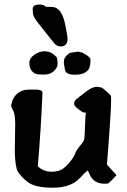

<svg xmlns="http://www.w3.org/2000/svg" viewBox="-20 -831 572 868"><path d="M285.6 -656.7Q285.6 -621.6 254.9 -621.1Q236.8 -621.1 224.1 -636.7L157.7 -720.2Q128.4 -754.4 128.4 -776.9Q128.4 -779.3 127.9 -790V-791Q127.9 -810.5 158.7 -810.5H160.2H160.6Q180.2 -809.6 186 -800.8Q192.4 -799.8 213.9 -799.8Q258.8 -799.8 274.9 -719.7Q285.6 -666.5 285.6 -656.7ZM318.8 -493.2H317.9Q275.9 -493.2 273.4 -517.1L269 -543.5Q268.6 -547.4 268.6 -550.8Q268.6 -574.2 295.4 -591.8L333.5 -597.7L356 -592.3V-590.8Q384.8 -575.2 387.7 -566.4H388.7V-549.8Q388.7 -493.2 318.8 -493.2ZM240.7 -544.4Q240.7 -524.9 223.4 -509.3Q206.1 -493.7 179 -493.7Q151.9 -493.7 140.9 -497.6Q129.9 -501.5 121.3 -513.7Q112.8 -525.9 112.8 -546.9Q112.8 -567.9 135.3 -583.5Q157.7 -599.1 180.4 -599.1Q203.1 -599.1 218.3 -587.9Q233.4 -576.7 237.8 -569.3ZM448.2 -429.2Q481 -401.9 481.9 -396Q482.4 -391.6 482.4 -380.4Q482.4 -322.3 463.4 -86.9L506.8 -39.1L484.4 -15.6Q470.7 -1.5 465.8 -1Q460 -0.5 452.6 -0.5Q401.4 -0.5 383.8 -45.9Q379.9 -55.7 376.5 -60.1Q362.3 -49.8 340.8 -25.9Q300.8 17.6 218.8 17.6Q136.7 17.6 103.5 -9.5Q70.3 -36.6 59.6 -57.4Q48.8 -78.1 46.9 -143.6L48.8 -273.4Q47.9 -317.4 39.1 -332Q30.3 -346.7 30.3 -354.5V-355L37.1 -378.9Q58.6 -425.8 111.3 -425.8H147.5Q171.9 -424.8 171.9 -411.1V-410.6Q165 -243.2 150.9 -79.1Q177.7 -54.7 212.4 -54.7Q247.1 -54.7 265.6 -68.8Q284.2 -83 300 -103.8Q315.9 -124.5 320.3 -138.2Q324.7 -151.9 341.3 -171.1Q357.9 -190.4 360.4 -200Q362.8 -209.5 364.3 -260.3Q365.7 -311 368.7 -320.8Q365.7 -321.8 358.4 -322.8Q351.1 -323.7 333 -338.4Q314.9 -353 314.9 -361.3Q314.9 -373.5 325 -382.1Q335 -390.6 339.8 -394.3Q344.7 -397.9 371.1 -418.2Q397.5 -438.5 417.2 -438.5Q437 -438.5 448.2 -429.2Z"/></svg>

Font: Drukaatie burti
Style: Demi
Weight: 600
Version: Version 0.14